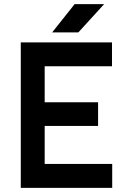

<svg xmlns="http://www.w3.org/2000/svg" viewBox="-20 -904 629 924"><path d="M80 0H520V-115H195V-298H452V-412H195V-585H519V-700H80ZM231 -748H357L481 -884H339Z"/></svg>

Font: Unageo
Style: SemiBold
Weight: 600
Designer: Richard Sepsi
Foundry: Richard Sepsi
Version: Version 2.000